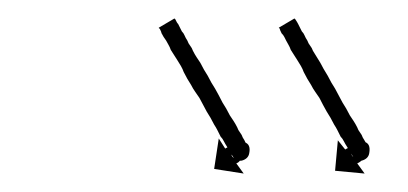

<svg xmlns="http://www.w3.org/2000/svg" viewBox="-20 -428 442 208"><path d="M170 -407Q171 -405 171.5 -404Q172 -403 173 -402Q174 -400 175 -398Q176 -396 177 -394Q179 -392 180 -389.5Q181 -387 183 -384Q184 -381 186 -378.5Q188 -376 189 -373Q191 -369 193 -366Q195 -363 197 -360Q199 -356 201 -352.5Q203 -349 205 -346Q207 -342 209 -338.5Q211 -335 213 -332Q217 -325 221 -317Q223 -314 225 -310.5Q227 -307 229 -303Q231 -300 233 -297Q235 -294 237 -290Q238 -287 240 -284.5Q242 -282 243 -279Q245 -276 246 -273.5Q247 -271 249 -269Q251 -266 248 -264Q245 -262 241 -261Q237 -261 233.5 -262Q230 -263 230 -266Q230 -266 230 -266Q230 -265 230 -265Q230 -256 237 -256Q244 -256 242 -255Q241 -255 240 -254Q239 -253 238 -252Q238 -252 236 -251L244 -240L212 -245L217 -278L224 -267Q225 -268 226 -268Q227 -269 231 -272Q237 -276 244.5 -274Q252 -272 250 -262Q249 -256 242 -254Q235 -253 232 -259Q230 -261 228.5 -263.5Q227 -266 226 -269Q224 -272 222.5 -275Q221 -278 219 -280Q217 -284 215.5 -287Q214 -290 212 -293Q210 -297 208 -300.5Q206 -304 204 -307Q202 -311 200 -314.5Q198 -318 196 -322Q194 -325 191.5 -328.5Q189 -332 187 -336Q185 -339 183 -342.5Q181 -346 179 -350Q178 -353 176 -356.5Q174 -360 172 -363Q170 -366 168.5 -368.5Q167 -371 165 -374Q164 -377 162.5 -379.5Q161 -382 160 -384Q157 -388 155 -392Q155 -393 153 -397Q152 -397 152 -398L169 -408Q170 -407 170 -407ZM300 -407Q302 -404 303 -402Q304 -400 305 -398Q306 -396 307 -394Q309 -392 310 -389.5Q311 -387 313 -384Q314 -381 316 -378.5Q318 -376 319 -373Q324 -365 327 -360Q330 -354 335 -346Q337 -342 339 -338.5Q341 -335 343 -332Q345 -328 347 -324.5Q349 -321 351 -317Q353 -314 355 -310.5Q357 -307 359 -303Q361 -300 363 -297Q365 -294 367 -290Q368 -287 370 -284.5Q372 -282 373 -279Q376 -274 379 -269Q381 -266 378 -264Q375 -262 371 -261Q367 -260 363.5 -261Q360 -262 360 -266Q360 -265 360 -265Q360 -256 370 -255Q371 -255 373 -256Q375 -257 373 -255Q369 -252 369 -252Q369 -252 367 -251L375 -240L343 -243L346 -276L354 -266Q355 -267 356 -267Q357 -268 358 -269Q359 -270 360 -271Q366 -276 374 -274.5Q382 -273 380 -262Q379 -256 372 -254Q365 -253 362 -259Q359 -264 356 -269Q354 -272 352.5 -275Q351 -278 349 -280Q347 -284 345.5 -287Q344 -290 342 -293Q340 -297 338 -300.5Q336 -304 334 -307Q330 -314 326 -322Q324 -325 321.5 -328.5Q319 -332 317 -336Q315 -339 313 -342.5Q311 -346 309 -350Q308 -353 306 -356.5Q304 -360 302 -363Q299 -368 295 -374Q294 -377 292.5 -379.5Q291 -382 290 -384Q289 -386 288 -388Q287 -390 285 -392Q283 -396 283 -397Q282 -398 282 -398L299 -408Q300 -407 300 -407Z"/></svg>

Font: FRB American Cursive Just Arrows Thin
Style: Italic
Weight: 100
Italic angle: -25°
Version: Version 2.0;Modular Font Editor K font №1